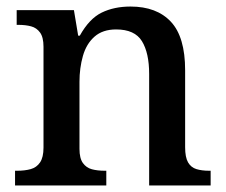

<svg xmlns="http://www.w3.org/2000/svg" viewBox="-20 -567 691 587"><path d="M26 0V-45H33Q56 -45 74 -50Q92 -55 102.5 -70.5Q113 -86 113 -116V-424Q113 -453 102.5 -467.5Q92 -482 75 -486.5Q58 -491 36 -491H31V-536H206L219 -458H224Q253 -510 291 -528.5Q329 -547 379 -547Q459 -547 502.5 -500.5Q546 -454 546 -352V-117Q546 -86 555 -70.5Q564 -55 580.5 -50Q597 -45 619 -45H624V0H436V-341Q436 -405 414 -441Q392 -477 335 -477Q294 -477 269 -455Q244 -433 233.5 -396Q223 -359 223 -317V-112Q223 -83 233.5 -68.5Q244 -54 261 -49.5Q278 -45 300 -45H305V0Z"/></svg>

Font: Noto Serif Khmer Medium
Style: Regular
Weight: 500
Version: Version 2.003